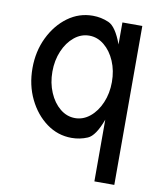

<svg xmlns="http://www.w3.org/2000/svg" viewBox="-80 -592 682 830"><g transform="rotate(10 260.5 -177.0)"><path d="M260.7 -441.9Q224.6 -441.9 194.8 -417.5Q165 -393.1 147.5 -352.1Q129.9 -311 129.9 -261.2Q129.9 -211.4 147.5 -170.2Q165 -128.9 194.8 -104.5Q224.6 -80.1 260.7 -80.1Q296.4 -80.1 326.2 -104.5Q356 -128.9 373.5 -170.2Q391.1 -211.4 391.1 -261.2Q391.1 -311 373.5 -352.1Q356 -393.1 326.2 -417.5Q296.4 -441.9 260.7 -441.9ZM260.7 6.8Q200.2 6.8 150.9 -29.3Q101.6 -65.4 72 -126.2Q42.5 -187 42.5 -261.2Q42.5 -335 72 -396Q101.6 -457 150.9 -493.2Q200.2 -529.3 260.7 -529.3Q297.4 -529.3 330.6 -514.9Q363.8 -500.5 391.1 -426.3V-522.9H478.5V174.8H391.1V-96.2Q363.8 -21.5 330.6 -7.3Q297.4 6.8 260.7 6.8Z"/></g></svg>

Font: Qaz
Style: Regular
Weight: 400
Designer: GGBotNet
Foundry: f0n7
Version: 0.70